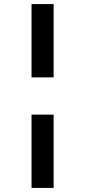

<svg xmlns="http://www.w3.org/2000/svg" viewBox="-20 -780 416 938"><path d="M242 -402V-760H134V-402ZM242 138V-220H134V138Z"/></svg>

Font: IBM Plex Thai SemiBold
Style: Regular
Weight: 600
Designer: Mike Abbink, Paul van der Laan, Pieter van Rosmalen, Ben Mitchell, Mark Frömberg
Foundry: Bold Monday
Version: Version 1.0